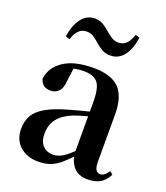

<svg xmlns="http://www.w3.org/2000/svg" viewBox="-148 -902 880 1019"><g transform="rotate(20 292.5 -392.5)"><path d="M186.6 16.2Q124.2 16.2 83.8 -19.4Q43.3 -54.9 43.3 -117.6Q43.3 -161.2 62 -193.6Q80.7 -226.1 125.1 -251.5Q169.6 -277 245.4 -297.9Q284.8 -309.4 334.4 -322Q384 -334.6 424 -344.4V-318.9Q384 -308.9 344 -297.6Q303.9 -286.4 277.1 -276.7Q223.3 -254.9 196.1 -220.6Q168.8 -186.4 168.8 -135.9Q168.8 -90.4 191.1 -67.9Q213.3 -45.3 250 -45.3Q266.3 -45.3 284.7 -52.6Q303.1 -59.9 327.4 -79.7Q351.8 -99.4 385.3 -135.5L400.8 -82.4H365.7Q336.6 -50.6 311.2 -28.7Q285.7 -6.8 256.4 4.7Q227 16.2 186.6 16.2ZM466.1 15.2Q414.6 15.2 387.9 -14.2Q361.2 -43.6 354.9 -94V-96.5V-381.4Q354.9 -434.7 344.8 -464.5Q334.7 -494.3 311.6 -506.3Q288.5 -518.3 250 -518.3Q224.4 -518.3 197.3 -512.2Q170.2 -506.1 133.8 -491.2L196.1 -516.3L185.9 -439.2Q183.3 -395.9 164.6 -378Q145.8 -360.2 120.3 -360.2Q71.1 -360.2 59.2 -406.5Q68.9 -473.5 129.4 -512.7Q189.9 -551.9 295.1 -551.9Q395.4 -551.9 440.7 -505.9Q486.1 -459.8 486.1 -356.2V-94.8Q486.1 -60.3 494.8 -47Q503.6 -33.8 519.7 -33.8Q531.3 -33.8 541.3 -40.9Q551.3 -48.1 564.7 -67.2L581.9 -53.4Q564 -17.5 536.2 -1.1Q508.4 15.2 466.1 15.2ZM98.6 -658.7Q108.1 -724.3 137.6 -762.6Q167.1 -801 212.6 -801Q238.9 -801 257.9 -789.8Q276.9 -778.6 292.6 -764.6Q311.1 -748.5 329.4 -735.7Q347.7 -723 371.8 -723Q397.8 -723 416 -741.3Q434.2 -759.6 444.2 -793.3L468.1 -785.5Q458.7 -718.5 429.2 -681.1Q399.7 -643.8 354.6 -643.8Q326.6 -643.8 308.1 -654.5Q289.6 -665.1 273.4 -678.9Q255.2 -695.2 237 -708.1Q218.7 -721 194.2 -721Q168.2 -721 150.4 -702.9Q132.6 -684.9 122.3 -651Z"/></g></svg>

Font: Noto Serif HK ExtraLight
Style: Regular
Weight: 200
Designer: Ryoko NISHIZUKA 西塚涼子 (kana & ideographs); Frank Grießhammer (Latin, Greek & Cyrillic); Wenlong ZHANG 张文龙 (bopomofo); San
Foundry: Adobe
Version: Version 2.002-H1;hotconv 1.1.0;makeotfexe 2.6.0